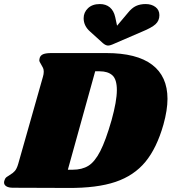

<svg xmlns="http://www.w3.org/2000/svg" viewBox="-46 -928 847 948"><path d="M781 -440Q781 -385 761 -313Q728 -197 672 -129Q616 -61 524.5 -30Q433 1 290 0L18 -1Q-3 -1 -14.5 -8Q-26 -15 -26 -27Q-26 -33 -23 -40Q-20 -49 -14.5 -53Q-9 -57 2 -64Q18 -73 27.5 -84Q37 -95 44 -119L166 -549Q170 -562 170 -574Q170 -585 166.5 -592.5Q163 -600 157 -610Q148 -623 148 -631Q148 -634 150 -642Q154 -655 167.5 -660.5Q181 -666 209 -666H479Q629 -666 705 -608.5Q781 -551 781 -440ZM531 -483Q531 -536 509 -556Q487 -576 446 -576H424L289 -90H313Q359 -90 390.5 -109.5Q422 -129 449 -181.5Q476 -234 505 -335Q531 -429 531 -483ZM741 -853Q741 -826 722 -808.5Q703 -791 654 -771L508 -708Q496 -703 488 -703Q476 -703 462 -715L399 -772Q367 -800 367 -838Q367 -867 388.5 -887.5Q410 -908 447 -908Q477 -908 496.5 -891.5Q516 -875 523 -843L532 -801L585 -864Q605 -889 625.5 -898.5Q646 -908 673 -908Q702 -908 721.5 -893.5Q741 -879 741 -853Z"/></svg>

Font: Shrikhand
Style: Regular
Weight: 400
Italic angle: -14°
Version: Version 1.000;PS 1.000;hotconv 1.0.88;makeotf.lib2.5.647800